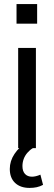

<svg xmlns="http://www.w3.org/2000/svg" viewBox="-20 -726 265 941"><path d="M69 0V-491H156V0ZM61 -610V-706H162V-610ZM125 195Q80 195 54 170.5Q28 146 28 102Q28 63 51 28.5Q74 -6 113 -31L141 0Q126 9 114 23Q102 37 96 53.5Q90 70 90 88Q90 113 102.5 126.5Q115 140 137 140Q145 140 156 137.5Q167 135 178 130L191 180Q176 188 160 191.5Q144 195 125 195Z"/></svg>

Font: Nunito Sans 10pt Condensed Medium
Style: Regular
Weight: 500
Width: 3
Designer: Vernon Adams
Foundry: Vernon Adams
Version: Version 3.101;gftools[0.9.27]